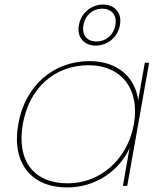

<svg xmlns="http://www.w3.org/2000/svg" viewBox="-20 -815 711 842"><path d="M60 -270C30 -98 119 7 274 7C403 7 504 -69 548 -165L519 0H538L634 -540H615L586 -375C574 -471 501 -547 372 -547C217 -547 90 -442 60 -270ZM567 -270C539 -114 418 -11 277 -11C129 -11 52 -109 80 -270C108 -431 221 -529 369 -529C510 -529 595 -426 567 -270ZM326 -705C316 -649 351 -615 400 -615C449 -615 496 -649 506 -705C516 -761 481 -795 432 -795C383 -795 336 -761 326 -705ZM486 -705C478 -660 443 -633 403 -633C363 -633 338 -660 346 -705C354 -750 388 -777 428 -777C468 -777 494 -750 486 -705Z"/></svg>

Font: Poppins Devanagari Thin
Style: Italic
Weight: 100
Italic angle: -10°
Designer: Ninad Kale (Devanagari), Jonny Pinhorn (Latin)
Foundry: Indian Type Foundry
Version: 4.005